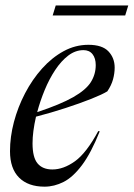

<svg xmlns="http://www.w3.org/2000/svg" viewBox="-20 -690 501 720"><path d="M354 -197.5Q321.5 -116 287.5 -70.8Q253.5 -25.5 218.5 -7.8Q183.5 10 147 10Q85.5 10 51.5 -24Q17.5 -58 17.5 -123Q17.5 -176.5 32.2 -232.5Q47 -288.5 74 -340.2Q101 -392 137.8 -433Q174.5 -474 218.5 -498Q262.5 -522 311.5 -522Q363.5 -522 386.8 -497.2Q410 -472.5 410 -436.5Q410 -415 403.8 -392.2Q397.5 -369.5 382.5 -347.5Q364 -336 322 -319.2Q280 -302.5 225.5 -284.8Q171 -267 115 -252.5Q102 -195.5 102 -152.5Q102 -99.5 121 -77Q140 -54.5 176.5 -54.5Q218 -54.5 261 -85.2Q304 -116 348.5 -198.5ZM293 -502Q263 -502 236.2 -481.8Q209.5 -461.5 187 -427.5Q164.5 -393.5 147.5 -352.2Q130.5 -311 119.5 -269.5Q207 -298.5 254.8 -325.8Q302.5 -353 320.8 -382.2Q339 -411.5 339 -446Q339 -471.5 327 -486.8Q315 -502 293 -502ZM177.5 -632 189 -669.5H461L449.5 -632Z"/></svg>

Font: Newsreader 72pt
Style: Italic
Weight: 400
Italic angle: -17°
Designer: Hugues Gentile
Foundry: Production Type
Version: Version 1.003; ttfautohint (v1.8.3)